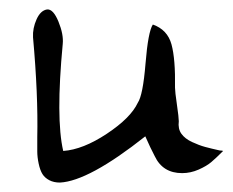

<svg xmlns="http://www.w3.org/2000/svg" viewBox="-20 -467 493 407"><path d="M114 -147Q156 -150 206.5 -183.5Q257 -217 272 -249Q283 -265 288.5 -332.5Q294 -400 304 -415Q335 -404 343.5 -373Q352 -342 351 -281Q351 -273 355 -245.5Q359 -218 359 -210Q357 -194 364.5 -183.5Q372 -173 387 -166Q402 -159 415 -155.5Q428 -152 446 -148Q451 -148 453 -147Q438 -132 428 -123.5Q418 -115 401 -107.5Q384 -100 366 -100Q325 -100 308 -136Q299 -153 288 -178Q168 -83 107 -80Q94 -80 84.5 -85Q75 -90 70 -98Q65 -106 62 -120Q59 -134 59 -146Q59 -158 59 -176Q61 -266 50 -388Q49 -407 57.5 -426Q66 -445 80 -447Q93 -448 104 -421Q115 -394 113 -374Q98 -216 114 -147Z"/></svg>

Font: Long Cang
Style: Regular
Weight: 400
Designer: ZhongQi
Foundry: ZhongQi
Version: Version 2.001